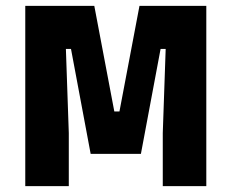

<svg xmlns="http://www.w3.org/2000/svg" viewBox="-20 -635 790 655"><path d="M66.2 0V-614.9H301.7L370 -254.7H387.5L455.8 -614.9H683.8V0H535.3V-181.1L545.2 -468H527.8L460.7 -110H289.3L222.2 -468H204.8L214.7 -181.1V0Z"/></svg>

Font: Martian Mono SemiExpanded
Style: Regular
Weight: 400
Width: 6
Monospace: yes
Designer: Roman Shamin
Foundry: Evil Martians
Version: Version 1.000